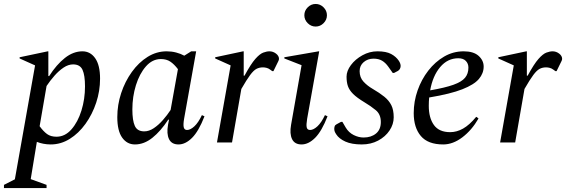

<svg xmlns="http://www.w3.org/2000/svg" viewBox="-47 -719 2857 969"><path d="M-27 230V214L28 186L130 -389L52 -424V-430L194 -460H197V-335H201Q238 -393 280.5 -426.5Q323 -460 369 -460Q409 -460 433.5 -425Q458 -390 458 -322Q458 -260 438.5 -201Q419 -142 384.5 -94Q350 -46 305 -18Q260 10 209 10Q190 10 172 6.5Q154 3 139 -3L108 185L188 214V230ZM322 -394Q298 -394 274 -378Q250 -362 228 -337Q206 -312 188 -285L153 -82Q172 -56 190.5 -42.5Q209 -29 238 -29Q281 -29 313.5 -66Q346 -103 364 -161Q382 -219 382 -283Q382 -339 369.5 -366.5Q357 -394 322 -394Z M634 10Q594 10 569.5 -24.5Q545 -59 545 -128Q545 -190 564.5 -249Q584 -308 618.5 -356Q653 -404 698 -432Q743 -460 794 -460Q819 -460 842 -454Q865 -448 883 -438L918 -460H943L882 -119Q877 -89 880.5 -76Q884 -63 897 -63Q914 -63 934 -81.5Q954 -100 972 -138L985 -132Q956 -57 922.5 -23.5Q889 10 854 10Q819 10 806 -17Q793 -44 801 -89L806 -115H802Q764 -57 722 -23.5Q680 10 634 10ZM621 -167Q621 -111 633.5 -83.5Q646 -56 681 -56Q705 -56 729 -72Q753 -88 775 -113Q797 -138 814 -164L851 -370Q832 -395 812.5 -408Q793 -421 765 -421Q722 -421 689.5 -384Q657 -347 639 -289Q621 -231 621 -167Z M1048 0 1117 -389 1039 -424V-430L1180 -460H1183V-337H1187Q1219 -396 1241.5 -421.5Q1264 -447 1281.5 -453.5Q1299 -460 1313 -460Q1331 -460 1346 -448.5Q1361 -437 1361 -422Q1361 -417 1358 -411L1333 -360H1327L1316 -368Q1308 -374 1298.5 -376.5Q1289 -379 1280 -379Q1262 -379 1247.5 -371.5Q1233 -364 1215.5 -340.5Q1198 -317 1171 -270L1124 0Z M1546 -585Q1523 -585 1506 -602Q1489 -619 1489 -642Q1489 -665 1506 -682Q1523 -699 1546 -699Q1569 -699 1586 -682Q1603 -665 1603 -642Q1603 -619 1586 -602Q1569 -585 1546 -585ZM1475 10Q1440 10 1427 -17Q1414 -44 1422 -89L1475 -390L1388 -424V-430L1561 -460H1564L1503 -119Q1498 -89 1501 -76Q1504 -63 1518 -63Q1535 -63 1555 -81.5Q1575 -100 1593 -138L1606 -132Q1577 -57 1543.5 -23.5Q1510 10 1475 10Z M1779 10Q1728 10 1696 -4.5Q1664 -19 1650 -41Q1644 -50 1642 -56Q1640 -62 1640 -69Q1640 -75 1642 -81.5Q1644 -88 1652 -92L1674 -104H1681L1698 -75Q1713 -50 1738 -37.5Q1763 -25 1788 -25Q1826 -25 1850.5 -45Q1875 -65 1875 -103Q1875 -142 1849.5 -163Q1824 -184 1792 -203Q1754 -226 1735 -245Q1716 -264 1709 -284Q1702 -304 1702 -332Q1702 -361 1724 -390.5Q1746 -420 1782 -440Q1818 -460 1858 -460Q1902 -460 1927 -446.5Q1952 -433 1966 -412Q1975 -398 1975 -386Q1975 -379 1971.5 -372Q1968 -365 1961 -361L1942 -351H1935L1913 -382Q1899 -402 1881.5 -412.5Q1864 -423 1838 -423Q1809 -423 1788.5 -405.5Q1768 -388 1768 -360Q1768 -328 1787.5 -307Q1807 -286 1833 -271Q1869 -250 1892.5 -231Q1916 -212 1928 -188Q1940 -164 1940 -127Q1940 -92 1919 -60.5Q1898 -29 1861.5 -9.5Q1825 10 1779 10Z M2190 10Q2113 10 2077 -32.5Q2041 -75 2041 -148Q2041 -207 2060.5 -262.5Q2080 -318 2114.5 -362.5Q2149 -407 2194.5 -433.5Q2240 -460 2293 -460Q2343 -460 2368.5 -437Q2394 -414 2394 -383Q2394 -349 2370 -320.5Q2346 -292 2286.5 -268.5Q2227 -245 2119 -227Q2117 -207 2117 -185Q2117 -124 2143 -88Q2169 -52 2225 -52Q2258 -52 2290 -70Q2322 -88 2356 -129H2358L2368 -121Q2334 -62 2286.5 -26Q2239 10 2190 10ZM2266 -425Q2212 -425 2174.5 -380.5Q2137 -336 2124 -263Q2199 -276 2241 -291Q2283 -306 2300 -326.5Q2317 -347 2317 -378Q2317 -398 2304 -411.5Q2291 -425 2266 -425Z M2477 0 2546 -389 2468 -424V-430L2609 -460H2612V-337H2616Q2648 -396 2670.5 -421.5Q2693 -447 2710.5 -453.5Q2728 -460 2742 -460Q2760 -460 2775 -448.5Q2790 -437 2790 -422Q2790 -417 2787 -411L2762 -360H2756L2745 -368Q2737 -374 2727.5 -376.5Q2718 -379 2709 -379Q2691 -379 2676.5 -371.5Q2662 -364 2644.5 -340.5Q2627 -317 2600 -270L2553 0Z"/></svg>

Font: Spectral
Style: Italic
Weight: 400
Italic angle: -10°
Designer: Jean-Baptiste Levee
Foundry: Production Type
Version: Version 2.001